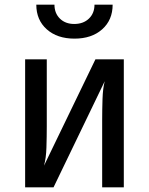

<svg xmlns="http://www.w3.org/2000/svg" viewBox="-20 -805 640 825"><path d="M88 0V-550H181V-262Q181 -218 179.5 -171Q178 -124 169 -93L390 -550H512V0H419V-289Q419 -333 420.5 -379.5Q422 -426 430 -456L210 0ZM300 -639Q226 -639 181 -679Q136 -719 136 -785H214Q214 -748 237.5 -725Q261 -702 299 -702Q338 -702 362 -725Q386 -748 386 -785H464Q464 -719 419 -679Q374 -639 300 -639Z"/></svg>

Font: JetBrains Mono NL Medium
Style: Regular
Weight: 500
Monospace: yes
Designer: Philipp Nurullin, Konstantin Bulenkov
Foundry: JetBrains
Version: Version 2.305; ttfautohint (v1.8.4.7-5d5b)